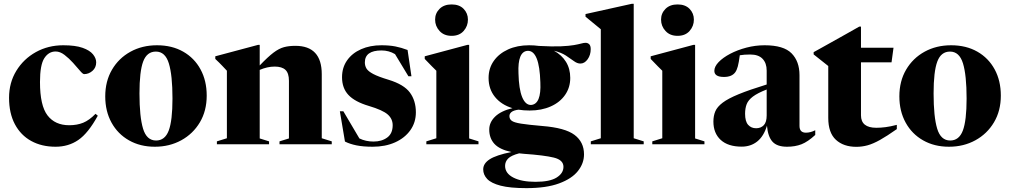

<svg xmlns="http://www.w3.org/2000/svg" viewBox="-20 -765 5354 1018"><path d="M315.5 -525Q379.5 -525 417.8 -511.5Q456 -498 473 -477Q490 -456 490 -434.5Q490 -406.5 470.2 -389.2Q450.5 -372 426 -372Q419 -372 403.8 -390.2Q388.5 -408.5 367.2 -432Q346 -455.5 322.2 -473.8Q298.5 -492 275 -492Q238 -492 215 -456.5Q192 -421 192 -330Q192 -205 232 -153Q272 -101 347 -101Q388.5 -101 421 -114.2Q453.5 -127.5 486.5 -161.5L498.5 -151.5Q447.5 -58.5 395.2 -22.8Q343 13 274.5 13Q201 13 145.5 -17.5Q90 -48 59 -106.2Q28 -164.5 28 -246.5Q28 -326.5 66.5 -389.5Q105 -452.5 170.2 -488.8Q235.5 -525 315.5 -525Z M801 13Q723.5 13 664 -20.8Q604.5 -54.5 571.2 -115Q538 -175.5 538 -254Q538 -334.5 573.8 -395.5Q609.5 -456.5 671.8 -490.8Q734 -525 812.5 -525Q892 -525 951.2 -491.2Q1010.5 -457.5 1043.2 -397.2Q1076 -337 1076 -258Q1076 -177.5 1039.8 -116.5Q1003.5 -55.5 941 -21.2Q878.5 13 801 13ZM807.5 -20Q854.5 -20 874.5 -72.5Q894.5 -125 894.5 -242.5Q894.5 -366.5 875.2 -429Q856 -491.5 806.5 -491.5Q759 -491.5 739.2 -439Q719.5 -386.5 719.5 -269.5Q719.5 -145.5 738.5 -82.8Q757.5 -20 807.5 -20Z M1462 -15.5 1512 -31V-336.5Q1512 -377 1493.5 -394.5Q1475 -412 1436.5 -412Q1416.5 -412 1396.8 -407.5Q1377 -403 1357 -394.5V-31L1406.5 -15.5V0H1130V-15.5L1183 -32V-390Q1174.5 -399 1159 -415.5Q1143.5 -432 1121.5 -452.5V-466.5L1348 -527H1357V-418Q1401 -464 1430.2 -486Q1459.5 -508 1485.8 -515Q1512 -522 1546 -522Q1686 -522 1686 -371.5V-32L1739 -15.5V0H1462Z M2002.5 -525Q2044.5 -525 2076.2 -518.8Q2108 -512.5 2141 -500L2161.5 -360.5H2145.5L2074.5 -478Q2042 -497.5 2003 -497.5Q1914.5 -497.5 1914.5 -434Q1914.5 -416 1923.2 -401.5Q1932 -387 1958.8 -372.8Q1985.5 -358.5 2040.5 -342Q2122 -317 2153.5 -274Q2185 -231 2185 -169.5Q2185 -116 2155.8 -74.8Q2126.5 -33.5 2074.8 -10.2Q2023 13 1956 13Q1906 13 1870.2 5.8Q1834.5 -1.5 1809 -14.5L1782 -175H1800.5L1885.5 -31Q1919.5 -14.5 1960.5 -14.5Q2004 -14.5 2033 -35.8Q2062 -57 2062 -101Q2062 -135 2035.5 -158.2Q2009 -181.5 1935 -203.5Q1861 -225.5 1827.2 -261.8Q1793.5 -298 1793.5 -355.5Q1793.5 -407 1820.5 -445.2Q1847.5 -483.5 1894.8 -504.2Q1942 -525 2002.5 -525Z M2374.5 -575Q2334 -575 2310.5 -600.8Q2287 -626.5 2287 -661Q2287 -694.5 2310.5 -718Q2334 -741.5 2374.5 -741.5Q2415.5 -741.5 2438.2 -718Q2461 -694.5 2461 -661Q2461 -626.5 2438.2 -600.8Q2415.5 -575 2374.5 -575ZM2467.5 -527V-31L2517 -15.5V0H2240.5V-15.5L2293.5 -32V-390Q2285 -398.5 2269.8 -413.5Q2254.5 -428.5 2232 -452.5V-466.5L2458 -527Z M2788 -179Q2757 -179 2729 -183.5Q2703 -180 2692 -171Q2681 -162 2681 -149.5Q2681 -134 2693 -124.8Q2705 -115.5 2742.2 -109.5Q2779.5 -103.5 2855 -97Q2976 -87.5 3026.2 -49.8Q3076.5 -12 3076.5 53.5Q3076.5 101 3044.2 141.8Q3012 182.5 2944.2 207.5Q2876.5 232.5 2771 232.5Q2684.5 232.5 2634.5 219.5Q2584.5 206.5 2563.2 184Q2542 161.5 2542 133Q2542 102 2576 79.8Q2610 57.5 2691.5 41Q2628.5 27.5 2601.2 -2.5Q2574 -32.5 2574 -78Q2574 -116.5 2605.2 -146.8Q2636.5 -177 2697 -191.5Q2638 -209.5 2604.2 -251.2Q2570.5 -293 2570.5 -351.5Q2570.5 -403 2598 -442Q2625.5 -481 2674 -503Q2722.5 -525 2785.5 -525Q2812.5 -525 2837.5 -521.5Q2909.5 -517.5 2954 -519.5Q2998.5 -521.5 3023.5 -526Q3048.5 -530.5 3061.8 -534.2Q3075 -538 3085 -538Q3096 -538 3104 -530.5Q3112 -523 3112 -504.5Q3112 -473.5 3095.8 -450.8Q3079.5 -428 3057 -428Q3040.5 -428 3023 -441Q3005.5 -454 2980.8 -470.2Q2956 -486.5 2917 -496Q2958 -474 2980.8 -437.2Q3003.5 -400.5 3003.5 -352Q3003.5 -301 2976.2 -261.8Q2949 -222.5 2900.2 -200.8Q2851.5 -179 2788 -179ZM2796 -208.5Q2850.5 -213 2845 -328Q2840 -498 2777.5 -495.5Q2724 -492 2729 -376.5Q2731 -293 2748.5 -250.2Q2766 -207.5 2796 -208.5ZM2658 114.5Q2658 154 2701.8 176.5Q2745.5 199 2819 199Q2895.5 199 2931.5 176.2Q2967.5 153.5 2967.5 119.5Q2967.5 83 2916.2 70.5Q2865 58 2757 50.5Q2744 49.5 2732.5 48Q2690.5 59 2674.2 75.5Q2658 92 2658 114.5Z M3340 -32 3393 -15.5V0H3112.5V-15.5L3165.5 -32V-610Q3156 -618 3134.8 -635.2Q3113.5 -652.5 3084.5 -676.5V-690.5L3330.5 -745H3340Z M3572.5 -575Q3532 -575 3508.5 -600.8Q3485 -626.5 3485 -661Q3485 -694.5 3508.5 -718Q3532 -741.5 3572.5 -741.5Q3613.5 -741.5 3636.2 -718Q3659 -694.5 3659 -661Q3659 -626.5 3636.2 -600.8Q3613.5 -575 3572.5 -575ZM3665.5 -527V-31L3715 -15.5V0H3438.5V-15.5L3491.5 -32V-390Q3483 -398.5 3467.8 -413.5Q3452.5 -428.5 3430 -452.5V-466.5L3656 -527Z M4302.5 -49.5Q4263.5 -13.5 4229.8 -0.2Q4196 13 4153 13Q4100 13 4075.8 -13.8Q4051.5 -40.5 4046.5 -98.5Q4029.5 -42.5 3995 -15Q3960.5 12.5 3912.5 12.5Q3840 12.5 3801.2 -23.2Q3762.5 -59 3762.5 -120.5Q3762.5 -150.5 3772.5 -174.5Q3782.5 -198.5 3811.5 -220.5Q3840.5 -242.5 3896.5 -265.5Q3952.5 -288.5 4045 -317V-390.5Q4045 -430.5 4023.2 -453.2Q4001.5 -476 3957.5 -476Q3925.5 -476 3902.5 -472Q3897.5 -433.5 3892 -413.2Q3886.5 -393 3878.5 -382Q3860.5 -357 3818.5 -357Q3767.5 -357 3767.5 -389.5Q3767.5 -412 3790.2 -435.8Q3813 -459.5 3851.5 -479.8Q3890 -500 3937.5 -512.5Q3985 -525 4034 -525Q4135 -525 4177 -482.2Q4219 -439.5 4219 -366.5V-97.5Q4219 -61.5 4253 -61.5Q4277.5 -61.5 4302.5 -74.5ZM3930.5 -162Q3930.5 -121 3946.8 -103Q3963 -85 3989 -85Q4014 -85 4029.5 -101Q4045 -117 4045 -153V-290.5Q3996.5 -271.5 3972 -253Q3947.5 -234.5 3939 -212.8Q3930.5 -191 3930.5 -162Z M4545 -153.5Q4545 -87.5 4626.5 -87.5Q4649.5 -87.5 4675 -90.8Q4700.5 -94 4735 -103V-80.5Q4682.5 -43.5 4645.8 -23Q4609 -2.5 4579.8 5.5Q4550.5 13.5 4520.5 13.5Q4452.5 13.5 4412 -23.8Q4371.5 -61 4371.5 -140V-415L4294 -476.5V-488.5Q4301.5 -492.5 4327.5 -507Q4353.5 -521.5 4389.8 -541.8Q4426 -562 4464.8 -583.8Q4503.5 -605.5 4536 -624H4545V-512H4717.5L4707 -434.5H4545Z M5011.5 13Q4934 13 4874.5 -20.8Q4815 -54.5 4781.8 -115Q4748.5 -175.5 4748.5 -254Q4748.5 -334.5 4784.2 -395.5Q4820 -456.5 4882.2 -490.8Q4944.5 -525 5023 -525Q5102.5 -525 5161.8 -491.2Q5221 -457.5 5253.8 -397.2Q5286.5 -337 5286.5 -258Q5286.5 -177.5 5250.2 -116.5Q5214 -55.5 5151.5 -21.2Q5089 13 5011.5 13ZM5018 -20Q5065 -20 5085 -72.5Q5105 -125 5105 -242.5Q5105 -366.5 5085.8 -429Q5066.5 -491.5 5017 -491.5Q4969.5 -491.5 4949.8 -439Q4930 -386.5 4930 -269.5Q4930 -145.5 4949 -82.8Q4968 -20 5018 -20Z"/></svg>

Font: Newsreader Display
Style: Bold
Weight: 700
Designer: Hugues Gentile
Foundry: Production Type
Version: Version 1.001